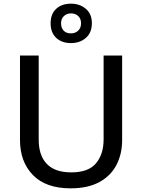

<svg xmlns="http://www.w3.org/2000/svg" viewBox="-20 -1017 776 1047"><path d="M646 -252Q646 -178 615.5 -118.5Q585 -59 522.5 -24.5Q460 10 365 10Q230 10 159.5 -62.5Q89 -135 89 -254V-714H191V-256Q191 -169 235.5 -123Q280 -77 369 -77Q462 -77 503.5 -126.5Q545 -176 545 -257V-714H646ZM367 -782Q317 -782 286.5 -810.5Q256 -839 256 -890Q256 -941 286.5 -969Q317 -997 367 -997Q415 -997 448 -969Q481 -941 481 -891Q481 -839 448.5 -810.5Q416 -782 367 -782ZM367 -835Q391 -835 406.5 -850Q422 -865 422 -890Q422 -915 406.5 -929.5Q391 -944 367 -944Q344 -944 328.5 -929.5Q313 -915 313 -890Q313 -865 327 -850Q341 -835 367 -835Z"/></svg>

Font: Noto Sans New Tai Lue Medium
Style: Regular
Weight: 500
Version: Version 2.003